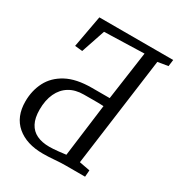

<svg xmlns="http://www.w3.org/2000/svg" viewBox="-177 -860 914 983"><g transform="rotate(30 280.0 -368.5)"><path d="M221.5 6Q124.5 6 67.5 -42.5Q10.5 -91 10.5 -181.5Q10.5 -245 37.2 -297.2Q64 -349.5 121.5 -380.5Q179 -411.5 271.5 -411.5Q296.5 -411.5 326.8 -411.5Q357 -411.5 376 -411.5L416.5 -698L181 -691L133.5 -550L89 -554.5L123.5 -743H560L555 -704L494.5 -694L408 -51L471 -39L468 0H354.5Q325 0 289.2 3Q253.5 6 221.5 6ZM232 -41Q254 -41 282.5 -44Q311 -47 329 -49.5L369 -360Q356.5 -361 334.5 -361.2Q312.5 -361.5 290 -361.2Q267.5 -361 252 -361Q203 -361 167.8 -339.8Q132.5 -318.5 113.5 -278Q94.5 -237.5 94.5 -181.5Q94.5 -132.5 110.8 -101.5Q127 -70.5 157.8 -55.8Q188.5 -41 232 -41Z"/></g></svg>

Font: Merriweather 24pt SemiCondensed Light
Style: Italic
Weight: 300
Width: 4
Italic angle: -7.8°
Designer: Eben Sorkin
Foundry: Eben Sorkin
Version: Version 2.101